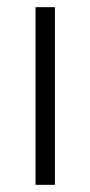

<svg xmlns="http://www.w3.org/2000/svg" viewBox="-20 -515 252 535"><path d="M133 -495V0H79V-495Z"/></svg>

Font: Livvic Light
Style: Regular
Weight: 300
Designer: Jacques Le Bailly, Baron von Fonthausen
Version: Version 1.001; ttfautohint (v1.8.2)